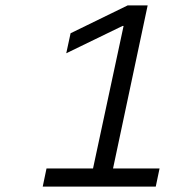

<svg xmlns="http://www.w3.org/2000/svg" viewBox="-20 -690 717 710"><path d="M138 0H556L570 -67H398L526 -670H452L241 -567L225 -493L433 -594H437L324 -67H152Z"/></svg>

Font: LT Wave Text Light Italic
Style: Regular
Weight: 300
Designer: Daniel Lyons
Version: Version 2.5 (Glyphs App)